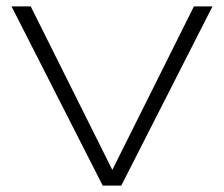

<svg xmlns="http://www.w3.org/2000/svg" viewBox="-20 -580 700 600"><path d="M342 -27H320L586 -560H644L359 0H301L16 -560H76Z"/></svg>

Font: Unbounded ExtraLight
Style: Regular
Weight: 250
Designer: Luke Prowse, Jean-Baptiste Morizot, Fátima Lázaro, Florian Runge
Foundry: NaN
Version: Version 1.701;gftools[0.9.28.dev5+ged2979d]